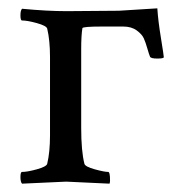

<svg xmlns="http://www.w3.org/2000/svg" viewBox="-20 -440 434 463"><path d="M277.3 -376H225.6Q179.7 -376 178.7 -372.1Q175.8 -354.5 175.8 -321.3V-131.8Q175.8 -75.2 183.6 -44.9Q185.5 -38.1 208.5 -31.7Q231.4 -25.4 241.2 -25.4Q244.1 -25.4 245.1 -13.7Q246.1 -2 244.1 2.9Q146.5 -2 139.6 -2Q132.8 -2 33.2 2.9Q29.3 -1 29.3 -13.2Q29.3 -25.4 33.2 -25.4Q45.9 -25.4 68.8 -31.7Q91.8 -38.1 93.8 -44.9Q100.6 -73.2 100.6 -113.3V-302.7Q100.6 -342.8 93.8 -371.1Q91.8 -377.9 68.8 -384.3Q45.9 -390.6 33.2 -390.6Q29.3 -390.6 29.3 -402.8Q29.3 -415 33.2 -418.9Q93.8 -413.1 140.6 -413.1L266.6 -414.1L359.4 -419.9Q361.3 -389.6 368.2 -347.7Q375 -305.7 375 -302.2Q375 -298.8 359.4 -298.8Q343.8 -298.8 341.8 -303.2Q339.8 -307.6 335.4 -322.8Q331.1 -337.9 326.7 -347.7Q322.3 -357.4 309.6 -366.7Q296.9 -376 277.3 -376Z"/></svg>

Font: CrimsonText-Roman
Style: Roman
Weight: 400
Version: Version 0.13